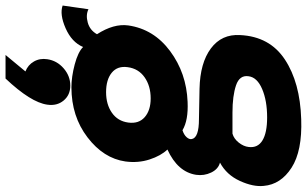

<svg xmlns="http://www.w3.org/2000/svg" viewBox="-256 -608 1081 676"><g transform="rotate(-90 284.0 -270.5)"><path d="M370 -721Q393 -712 405 -691Q417 -670 413 -644Q408 -610 381 -586.5Q354 -563 320 -563Q287 -563 267.5 -586.5Q248 -610 253 -644Q261 -702 345 -791H428ZM202 250Q90 254 31 216Q-28 178 -33 118Q-37 81 -15.5 34Q6 -13 49 -36Q26 -42 14 -67Q2 -92 6 -120Q16 -185 95 -221Q73 -244 60 -284Q47 -324 53 -369Q64 -446 138 -502.5Q212 -559 314 -559Q351 -559 394.5 -547.5Q438 -536 456 -518Q473 -558 522 -579.5Q571 -601 602 -590Q593 -525 589 -499Q569 -509 542 -501.5Q515 -494 501 -469Q539 -410 532 -359Q519 -269 441.5 -211.5Q364 -154 263 -150Q198 -147 163 -168Q147 -163 138.5 -153.5Q130 -144 132 -135Q137 -110 202 -110L309 -108Q400 -106 451 -68Q502 -30 498 35Q493 139 412 192.5Q331 246 202 250ZM385 -361Q390 -397 365.5 -417Q341 -437 297 -437Q254 -437 224.5 -416.5Q195 -396 190 -359Q185 -322 209 -301Q233 -280 275 -280Q319 -280 349.5 -301.5Q380 -323 385 -361ZM353 65Q358 33 321 20.5Q284 8 225 8H151Q133 13 119.5 30Q106 47 104 65Q100 97 127 113.5Q154 130 208 130Q267 130 308 112.5Q349 95 353 65Z"/></g></svg>

Font: Oakes Grotesk Bold
Style: Italic
Weight: 700
Italic angle: -8°
Designer: Samuel Oakes
Foundry: Samuel Oakes
Version: Version 1.000;PS 001.000;hotconv 1.0.88;makeotf.lib2.5.64775